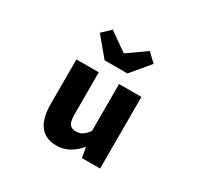

<svg xmlns="http://www.w3.org/2000/svg" viewBox="-182 -1090 1364 1322"><g transform="rotate(30 500.0 -429.0)"><path d="M416 13.7Q239.3 13.7 239.3 -216.8V-569.3H417V-239.3Q417 -181.6 432.1 -159.7Q447.3 -137.7 482.4 -137.7Q511.7 -137.7 533.2 -150.9Q554.7 -164.1 578.1 -196.3V-569.3H755.9V0H611.3L597.7 -78.1H593.8Q516.6 13.7 416 13.7ZM410.2 -661.1 287.1 -808.6 353.5 -872.1 499 -769.5H502.9L647.5 -872.1L714.8 -808.6L591.8 -661.1Z"/></g></svg>

Font: Gen Shin Gothic Monospace Heavy
Style: Bold
Weight: 800
Designer: [Source Han Sans]
Ryoko NISHIZUKA  (kana & ideographs); Paul D. Hunt (Latin, Greek & Cyrillic); Wenlong ZHANG  (bopomofo
Version: Version 1.002.20150607